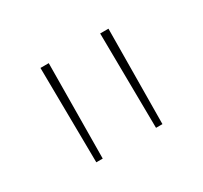

<svg xmlns="http://www.w3.org/2000/svg" viewBox="-65 -750 425 401"><g transform="rotate(-30 148.0 -549.5)"><path d="M86 -664.5 84 -435.5H68.5L66 -664.5ZM230 -664.5 228 -435.5H212.5L210 -664.5Z"/></g></svg>

Font: Anek Kannada Medium Thin
Style: Regular
Weight: 250
Version: Version 1.003